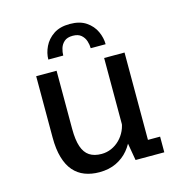

<svg xmlns="http://www.w3.org/2000/svg" viewBox="-105 -793 860 900"><g transform="rotate(-15 325.0 -342.5)"><path d="M268.1 11.6Q229.3 11.6 197.7 -0.6Q166.1 -12.7 143.8 -38.4Q121.5 -64.1 109.6 -104.9Q97.6 -145.6 97.6 -202.4V-500H196.6V-217.7Q196.6 -164.4 207.7 -131.6Q218.8 -98.8 241.7 -83.7Q264.6 -68.6 300.2 -68.6Q325.6 -68.6 348.2 -78.6Q370.9 -88.6 388.8 -106.5Q406.6 -124.4 417.5 -147.9Q428.4 -171.4 430.1 -198L458.1 -189Q458.1 -151.6 445.9 -115.9Q433.7 -80.1 409.8 -51.3Q385.8 -22.4 350.4 -5.4Q314.9 11.6 268.1 11.6ZM445.9 0 427.4 -107V-500H526.4V-52.6L506.9 -76.1H585.4V0ZM312.6 -695.8Q361.1 -695.8 391.6 -675Q422.2 -654.2 436.6 -622.9Q450.9 -591.6 450.9 -560.6H378.5Q378.5 -577.2 372.8 -595.4Q367 -613.6 352.5 -626.2Q338.1 -638.8 311.6 -638.8Q284.9 -638.8 270.6 -626.2Q256.2 -613.6 250.7 -595.4Q245.2 -577.2 245.2 -560.6H172.8Q172.8 -591.6 187.8 -622.9Q202.8 -654.2 233.6 -675Q264.4 -695.8 312.6 -695.8Z"/></g></svg>

Font: Trispace Thin
Style: Regular
Weight: 100
Designer: Tyler Finck
Foundry: Etcetera Type Company
Version: Version 1.210